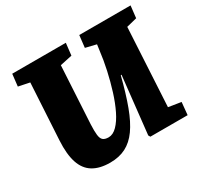

<svg xmlns="http://www.w3.org/2000/svg" viewBox="-150 -888 1132 1089"><g transform="rotate(-30 415.5 -343.5)"><path d="M719 -95 801 -82 793 0H549L542 -12L583 -386H578Q551 -279 522.5 -202.5Q494 -126 460 -78.5Q426 -31 382 -8.5Q338 14 279 14Q211 14 167.5 -12.5Q124 -39 105.5 -95Q87 -151 92 -239L113 -607L40 -622L49 -701H400L391 -622L312 -605L291 -229Q289 -186 292 -160.5Q295 -135 307 -125Q319 -115 343 -115Q372 -115 399 -142.5Q426 -170 449 -217Q472 -264 490.5 -323Q509 -382 523 -445.5Q537 -509 544 -569L549 -605L479 -622L488 -701H824L815 -622L747 -605Z"/></g></svg>

Font: Literata ExtraBold
Style: Italic
Weight: 800
Italic angle: -2°
Designer: Latin by Veronika Burian and Jose Scaglione. Greek by Irene Vlachou. Cyrillic by Vera Evstafieva
Foundry: TypeTogether
Version: Version 3.002